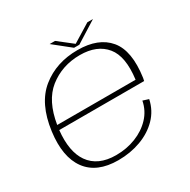

<svg xmlns="http://www.w3.org/2000/svg" viewBox="-157 -841 983 994"><g transform="rotate(-30 334.0 -344.5)"><path d="M274 5Q146 5 88 -74Q30 -153 49 -297Q69.5 -452 158.2 -523.5Q247 -595 374.5 -595Q499 -595 558.8 -523.5Q618.5 -452 597 -300.5Q595.5 -289.5 593.5 -283.5H86Q73 -160.5 119.5 -94Q169 -23.5 277 -23.5Q340 -23.5 394.8 -45Q449.5 -66.5 487 -106.2Q524.5 -146 535 -200.5L569.5 -189.5Q556.5 -128 514 -84.5Q471.5 -41 409 -18Q346.5 5 274 5ZM90 -311.5H558.5Q575.5 -443 525.5 -504Q474.5 -566.5 372 -566.5Q265.5 -566.5 186.5 -504Q111.5 -444 90 -311.5ZM365.5 -614 265.5 -694H298L383 -627.5L491 -694H524.5L397 -614Z"/></g></svg>

Font: Anybody ExtraExpanded ExtraLight
Style: Italic
Weight: 200
Width: 8
Italic angle: -10°
Designer: Tyler Finck
Foundry: Etcetera Type Company
Version: Version 1.010; ttfautohint (v1.8.3) -l 8 -r 50 -G 200 -x 14 